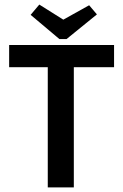

<svg xmlns="http://www.w3.org/2000/svg" viewBox="-20 -820 540 840"><path d="M20 -526H189V0H303V-526H479V-623H20ZM370 -797 257 -734 152 -800 114 -755 240 -649H271L404 -757Z"/></svg>

Font: Inconsolata
Style: Bold
Weight: 700
Monospace: yes
Designer: Raph Levien, Kirill Tkachev(cyreal.org)
Foundry: Raph Levien, Kirill Tkachev(cyreal.org)
Version: Version 1.014